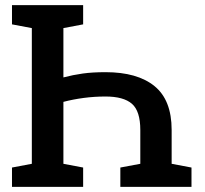

<svg xmlns="http://www.w3.org/2000/svg" viewBox="-20 -731 800 751"><path d="M26.9 0V-75.7L104.5 -90.3V-621.1L26.9 -635.7V-710.9H305.2V-635.7L228 -621.1V-428.2Q265.1 -438 303.7 -443.4Q342.3 -448.7 392.6 -448.7Q517.1 -448.7 584.2 -394.3Q651.4 -339.8 651.4 -222.7V-90.3L729 -75.7V0H450.7V-75.7L528.8 -90.3V-222.7Q528.8 -296.4 496.1 -325Q463.4 -353.5 392.6 -353.5Q349.1 -353.5 307.1 -347.9Q265.1 -342.3 228 -332.5V-90.3L305.2 -75.7V0Z"/></svg>

Font: Roboto Slab Medium
Style: Regular
Weight: 500
Designer: Google
Version: Version 2.001; ttfautohint (v1.8.3)